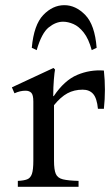

<svg xmlns="http://www.w3.org/2000/svg" viewBox="-20 -723 431 743"><path d="M49 0V-23Q72 -24 85 -29Q98 -34 103.5 -50Q109 -66 109 -101V-330Q109 -356 101 -364Q93 -372 79 -372Q68 -372 57.5 -369.5Q47 -367 36 -362L26 -385L187 -460L193 -454Q191 -445 188.5 -415.5Q186 -386 186 -351H188Q229 -412 278.5 -433Q328 -454 382 -450Q390 -376 382 -302H359Q355 -343 340.5 -359.5Q326 -376 300 -376Q267 -376 241 -362Q215 -348 189 -316V-101Q189 -66 196 -50Q203 -34 223.5 -29Q244 -24 284 -23V0ZM122 -529 103 -538Q111 -627 147.5 -665Q184 -703 229 -703Q273 -703 310 -665Q347 -627 354 -538L335 -529Q323 -573 304 -597Q285 -621 264 -630Q243 -639 224 -639Q196 -639 168.5 -617Q141 -595 122 -529Z"/></svg>

Font: Bona Nova SC
Style: Regular
Weight: 400
Designer: Mateusz Machalski
Foundry: Capitalics
Version: Version 4.001; ttfautohint (v1.8.4.7-5d5b)